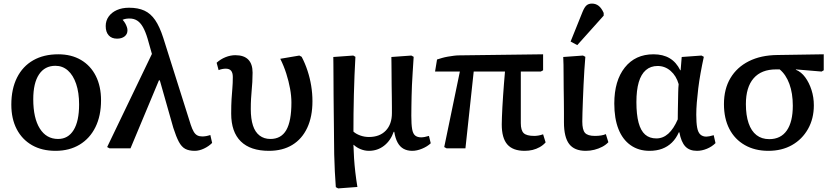

<svg xmlns="http://www.w3.org/2000/svg" viewBox="-20 -825 4642 1068"><path d="M289 14Q213 14 158 -17.5Q103 -49 73 -106.5Q43 -164 43 -243Q43 -330 74.5 -393Q106 -456 164.5 -489.5Q223 -523 304 -523Q377 -523 430.5 -491.5Q484 -460 513 -402.5Q542 -345 542 -267Q542 -181 511 -118Q480 -55 423 -20.5Q366 14 289 14ZM303 -52Q359 -52 389.5 -101.5Q420 -151 420 -244Q420 -310 403.5 -358.5Q387 -407 357.5 -433Q328 -459 288 -459Q229 -459 197 -411Q165 -363 165 -273Q165 -168 201.5 -110Q238 -52 303 -52Z M1150 -74 1160 -30Q1141 -11 1114.5 1.5Q1088 14 1063 14Q1031 14 1010.5 3Q990 -8 975 -36Q960 -64 944 -114L869 -378H864L706 0H589L576 -7L825 -525L801 -610Q789 -650 775 -674.5Q761 -699 743 -710.5Q725 -722 701 -722Q689 -722 680.5 -720.5Q672 -719 662 -715Q672 -704 677.5 -693.5Q683 -683 686 -674Q689 -665 689 -656Q689 -635 673 -622.5Q657 -610 631 -610Q601 -610 584.5 -628.5Q568 -647 568 -680Q568 -710 584.5 -733Q601 -756 630 -769Q659 -782 698 -782Q748 -782 783 -766Q818 -750 843 -713.5Q868 -677 888 -615L1041 -131Q1049 -107 1057.5 -92.5Q1066 -78 1077.5 -72Q1089 -66 1105 -66Q1116 -66 1127 -68Q1138 -70 1150 -74Z M1476 14Q1373 14 1319.5 -38.5Q1266 -91 1266 -193Q1266 -241 1268 -273Q1270 -305 1272.5 -333.5Q1275 -362 1275 -397Q1275 -420 1265.5 -431.5Q1256 -443 1236 -443Q1226 -443 1216 -441Q1206 -439 1196 -435L1185 -476Q1207 -496 1234.5 -507Q1262 -518 1289 -518Q1337 -518 1361 -493.5Q1385 -469 1385 -421Q1385 -392 1383.5 -368.5Q1382 -345 1380 -323Q1378 -301 1376.5 -276Q1375 -251 1375 -218Q1375 -164 1387 -127Q1399 -90 1424 -71Q1449 -52 1484 -52Q1544 -52 1572.5 -101.5Q1601 -151 1601 -255Q1601 -291 1593.5 -332Q1586 -373 1572.5 -415.5Q1559 -458 1539 -498L1645 -516L1658 -509Q1677 -473 1690.5 -432Q1704 -391 1711 -348Q1718 -305 1718 -262Q1718 -176 1689 -114Q1660 -52 1606 -19Q1552 14 1476 14Z M1861 223 1848 216Q1845 176 1842.5 129Q1840 82 1839 33.5Q1838 -15 1838 -56Q1838 -74 1837.5 -111Q1837 -148 1836.5 -196.5Q1836 -245 1835.5 -296.5Q1835 -348 1835 -393Q1835 -438 1834.5 -469.5Q1834 -501 1834 -508L1945 -516L1957 -509Q1954 -460 1952 -407Q1950 -354 1948.5 -299.5Q1947 -245 1946.5 -192.5Q1946 -140 1946 -93Q1960 -80 1983.5 -71.5Q2007 -63 2032 -63Q2092 -63 2126 -98.5Q2160 -134 2160 -196Q2160 -204 2160 -227.5Q2160 -251 2159.5 -283.5Q2159 -316 2158.5 -351.5Q2158 -387 2158 -419.5Q2158 -452 2157.5 -475.5Q2157 -499 2157 -508L2268 -516L2281 -509Q2278 -461 2275.5 -422.5Q2273 -384 2271.5 -351.5Q2270 -319 2269.5 -290Q2269 -261 2268.5 -234.5Q2268 -208 2268 -181Q2268 -133 2272.5 -107Q2277 -81 2289.5 -71Q2302 -61 2323 -61Q2331 -61 2342 -63Q2353 -65 2366 -69L2376 -28Q2357 -10 2328 2Q2299 14 2273 14Q2246 14 2225.5 3Q2205 -8 2192 -31.5Q2179 -55 2173 -92H2170Q2153 -43 2116.5 -14.5Q2080 14 2032 14Q2009 14 1986.5 5Q1964 -4 1948 -19H1946Q1947 19 1949.5 56.5Q1952 94 1956.5 133Q1961 172 1968 215Z M2898 14Q2833 14 2802 -21.5Q2771 -57 2771 -133Q2771 -149 2772 -173.5Q2773 -198 2774.5 -229Q2776 -260 2778.5 -293.5Q2781 -327 2783.5 -361.5Q2786 -396 2789 -427H2615L2569 0H2464L2451 -7L2538 -427H2400L2411 -494Q2423 -498 2438.5 -502.5Q2454 -507 2471.5 -510Q2489 -513 2505 -515Q2521 -517 2533 -517L3001 -523V-434L2988 -427H2877Q2877 -393 2877 -357.5Q2877 -322 2877 -285.5Q2877 -249 2877 -212.5Q2877 -176 2877 -140Q2877 -100 2893 -84.5Q2909 -69 2952 -69Q2962 -69 2974.5 -71Q2987 -73 3001 -78L3015 -33Q3001 -17 2982 -6.5Q2963 4 2942.5 9Q2922 14 2898 14Z M3238 14Q3175 14 3146 -24Q3117 -62 3117 -145Q3117 -167 3117 -197.5Q3117 -228 3116.5 -263Q3116 -298 3115.5 -334Q3115 -370 3115 -403.5Q3115 -437 3114.5 -464.5Q3114 -492 3113 -508L3223 -516L3236 -509Q3233 -476 3230.5 -435.5Q3228 -395 3226 -353Q3224 -311 3222.5 -271Q3221 -231 3220 -199.5Q3219 -168 3219 -149Q3219 -103 3234 -86Q3249 -69 3289 -69Q3308 -69 3323.5 -71.5Q3339 -74 3350 -79L3364 -34Q3350 -19 3330 -8.5Q3310 2 3286.5 8Q3263 14 3238 14ZM3191 -574 3154 -594 3220 -758Q3231 -785 3242.5 -795Q3254 -805 3273 -805Q3294 -805 3310 -792.5Q3326 -780 3338 -753V-738Z M3593 14Q3532 14 3487.5 -17.5Q3443 -49 3420 -107.5Q3397 -166 3397 -249Q3397 -376 3455.5 -449.5Q3514 -523 3615 -523Q3668 -523 3705 -501Q3742 -479 3764 -434H3766L3772 -508L3882 -516L3895 -509Q3885 -463 3877 -418.5Q3869 -374 3864 -333Q3859 -292 3856 -255Q3853 -218 3853 -187Q3853 -142 3858 -115Q3863 -88 3876 -76.5Q3889 -65 3909 -65Q3916 -65 3926 -67Q3936 -69 3950 -73L3960 -29Q3940 -9 3912 2.5Q3884 14 3857 14Q3815 14 3792 -10.5Q3769 -35 3759 -89H3756Q3741 -55 3717.5 -32Q3694 -9 3663 2.5Q3632 14 3593 14ZM3631 -55Q3668 -55 3697.5 -81.5Q3727 -108 3750 -161Q3750 -180 3750.5 -205Q3751 -230 3751.5 -257.5Q3752 -285 3752.5 -311Q3753 -337 3755 -357Q3742 -403 3710.5 -430.5Q3679 -458 3638 -458Q3599 -458 3572.5 -435Q3546 -412 3533 -367.5Q3520 -323 3520 -257Q3520 -188 3532 -143Q3544 -98 3568.5 -76.5Q3593 -55 3631 -55Z M4254 14Q4179 14 4123 -18Q4067 -50 4037 -108Q4007 -166 4007 -246Q4007 -330 4043 -390.5Q4079 -451 4145.5 -484.5Q4212 -518 4304 -519L4562 -523V-434L4550 -427L4407 -439V-437Q4437 -425 4459 -395Q4481 -365 4494 -324.5Q4507 -284 4507 -239Q4507 -165 4474.5 -107.5Q4442 -50 4385.5 -18Q4329 14 4254 14ZM4259 -51Q4323 -51 4356.5 -99Q4390 -147 4390 -237Q4390 -306 4371 -358Q4352 -410 4317 -439H4297Q4215 -439 4172 -389.5Q4129 -340 4129 -246Q4129 -184 4144 -140Q4159 -96 4188 -73.5Q4217 -51 4259 -51Z"/></svg>

Font: Literata 18pt Medium
Style: Regular
Weight: 500
Designer: Latin by Veronika Burian and Jose Scaglione. Greek by Irene Vlachou. Cyrillic by Vera Evstafieva.
Foundry: TypeTogether
Version: Version 3.103;gftools[0.9.29]